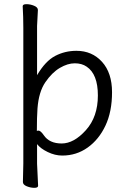

<svg xmlns="http://www.w3.org/2000/svg" viewBox="-20 -730 612 922"><path d="M163 162Q163 172 145 172Q127 172 108.5 164.5Q90 157 90 144L92 55V-596Q92 -649 89 -700Q89 -710 107 -710Q125 -710 143.5 -702.5Q162 -695 162 -682L158 -605V-369Q198 -437 245 -461.5Q292 -486 347 -486Q422 -486 470 -433Q518 -380 518 -287Q518 -194 486.5 -127Q455 -60 401 -21.5Q347 17 279 17Q244 17 209 0Q174 -17 158 -38V56ZM190 -81Q217 -41 276 -41Q335 -41 392.5 -105Q450 -169 450 -271.5Q450 -374 396 -410Q373 -426 339 -426Q305 -426 267.5 -404Q230 -382 198 -335.5Q166 -289 160 -209Q157 -167 157 -101Q161 -103 164 -103Q175 -103 190 -81Z"/></svg>

Font: LXGW WenKai TC
Style: Regular
Weight: 400
Designer: LXGW / Fontworks Inc.
Foundry: LXGW / Fontworks Inc.
Version: Version 1.330